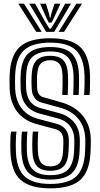

<svg xmlns="http://www.w3.org/2000/svg" viewBox="-20 -1019 548 1049"><path d="M254.8 10Q145.8 10 93.4 -35.4Q41 -80.8 36.8 -191Q36.2 -203.8 36.2 -226Q36.2 -248.2 37.2 -269.5Q38.2 -290.8 40.8 -300H70.5Q68.8 -293 67.6 -274.6Q66.5 -256.2 66.2 -234Q66 -211.8 66.8 -192.2Q70.5 -94.2 115.8 -54.1Q161 -14 254.8 -14Q352.8 -14 396.8 -55.4Q440.8 -96.8 444.8 -192.2Q445.2 -205 445.6 -216Q446 -227 446.1 -238.1Q446.2 -249.2 445.8 -262.8Q443.2 -327 407.6 -370.1Q372 -413.2 308.5 -430.8L206.5 -459Q190 -463.8 178.1 -474.2Q166.2 -484.8 159.9 -501Q153.5 -517.2 152.8 -538.8Q152 -559.5 152 -573.4Q152 -587.2 152.8 -607Q155 -663.5 178.9 -688.8Q202.8 -714 254.8 -714Q303.5 -714 326.4 -689.2Q349.2 -664.5 351.8 -606.2Q352.5 -587.2 351.9 -556.5Q351.2 -525.8 350 -500H320Q321.2 -527.2 321.9 -556.1Q322.5 -585 321.8 -605.5Q320 -654.5 302.6 -672.2Q285.2 -690 254.8 -690Q221 -690 202.8 -671.6Q184.5 -653.2 182.5 -603.5Q182 -589 182.1 -573.1Q182.2 -557.2 182.8 -539.8Q183.2 -526 186.9 -515.6Q190.5 -505.2 197.2 -498.6Q204 -492 213.2 -489.2L314.8 -460Q389.5 -438.8 431.2 -387.9Q473 -337 475.8 -264Q476.2 -252.5 476.1 -240Q476 -227.5 475.6 -215Q475.2 -202.5 474.8 -191Q470.2 -83.5 419.4 -36.8Q368.5 10 254.8 10ZM254.8 -38Q175.8 -38 138 -73.1Q100.2 -108.2 96.8 -193.2Q96.2 -209.8 96.4 -231.2Q96.5 -252.8 97.4 -271.9Q98.2 -291 100 -300H129.8Q128.2 -289 127.4 -270.9Q126.5 -252.8 126.4 -232.4Q126.2 -212 126.8 -194.2Q129.5 -122.8 159.6 -92.4Q189.8 -62 254.8 -62Q323.5 -62 352.8 -93.8Q382 -125.5 384.8 -194.8Q385.2 -207.5 385.6 -217.9Q386 -228.2 386.1 -238.4Q386.2 -248.5 385.8 -260.2Q384.8 -289 373.9 -311.5Q363 -334 343.4 -349.4Q323.8 -364.8 296 -372L193 -399.5Q165.5 -407 143.2 -424.1Q121 -441.2 107.5 -469.2Q94 -497.2 92.8 -537Q92.2 -552.5 92.1 -563.5Q92 -574.5 92.1 -584.9Q92.2 -595.2 92.8 -608.2Q96.2 -692 134.8 -727Q173.2 -762 254.8 -762Q336.2 -762 372.4 -725.9Q408.5 -689.8 411.8 -607.8Q412.5 -588.8 411.9 -556.6Q411.2 -524.5 409.8 -500H380Q381.2 -526 381.9 -557.2Q382.5 -588.5 381.8 -606.8Q379 -678.2 348.8 -708.1Q318.5 -738 254.8 -738Q191.5 -738 158.6 -709.5Q125.8 -681 122.8 -607.8Q121.8 -585.8 122 -571.6Q122.2 -557.5 122.8 -537.8Q123.8 -509 132.9 -486.8Q142 -464.5 159 -449.9Q176 -435.2 199.8 -428.8L302.2 -401.2Q351.2 -388.2 382.4 -353.5Q413.5 -318.8 415.8 -261.5Q416.2 -251.2 416.2 -241.9Q416.2 -232.5 415.9 -221.2Q415.5 -210 414.8 -193.5Q411.5 -111 374.6 -74.5Q337.8 -38 254.8 -38ZM254.8 -86Q205.8 -86 182.4 -110.9Q159 -135.8 156.8 -195.5Q156.2 -213 156.2 -232.4Q156.2 -251.8 157.1 -269.6Q158 -287.5 159.2 -300H189Q188 -288 187.1 -271.2Q186.2 -254.5 186.1 -235.1Q186 -215.8 186.8 -196.2Q188.5 -149.2 204.8 -129.6Q221 -110 254.8 -110Q290.5 -110 306.8 -130.2Q323 -150.5 324.8 -196.8Q325.5 -214 325.9 -224.5Q326.2 -235 326.2 -242.5Q326.2 -250 325.8 -258.2Q325.2 -272.5 320.1 -283.6Q315 -294.8 305.9 -302.2Q296.8 -309.8 283.5 -313.2L179.8 -341Q134 -353.2 101.8 -379.8Q69.5 -406.2 51.9 -445.6Q34.2 -485 32.8 -535Q32 -559.2 32 -575.5Q32 -591.8 32.8 -610Q37.2 -717 88.9 -763.5Q140.5 -810 254.8 -810Q364 -810 415.6 -764.6Q467.2 -719.2 471.8 -610Q472.5 -591 471.9 -557Q471.2 -523 469.8 -500H439.8Q441.2 -523.2 441.9 -556.1Q442.5 -589 441.8 -608.8Q437.8 -703.5 394.5 -744.8Q351.2 -786 254.8 -786Q158 -786 112.4 -745.8Q66.8 -705.5 62.8 -609Q61.8 -586.2 62 -571.1Q62.2 -556 62.8 -536Q64.2 -493 79 -459.4Q93.8 -425.8 120.9 -403.2Q148 -380.8 186.5 -370.2L289.8 -342.5Q310.2 -337 324.6 -325.6Q339 -314.2 347 -297.5Q355 -280.8 355.8 -259.2Q356.2 -249.5 356.1 -240.8Q356 -232 355.8 -221.6Q355.5 -211.2 354.8 -196Q352.2 -137.2 329.2 -111.6Q306.2 -86 254.8 -86ZM80 -999H111L208 -845H178ZM140 -999H172L224.8 -903.2L250 -862.5H258L283.2 -903L336 -999H368L276 -845H232ZM199 -999H231L247.8 -944.5L252 -922.8H256L260.5 -944.5L278 -999H310L277.8 -928.2L262 -895.5H246L230.5 -928.2ZM397 -999H428L330 -845H300Z"/></svg>

Font: Big Shoulders Inline Text Thin Black
Style: Regular
Weight: 900
Version: Version 2.002